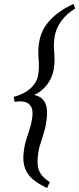

<svg xmlns="http://www.w3.org/2000/svg" viewBox="-20 -801 402 975"><path d="M361.8 -757.8Q342.3 -746.1 325 -731Q307.6 -715.8 293.7 -697.5Q279.8 -679.2 270.3 -657.7Q260.7 -636.2 256.8 -610.8Q252.9 -582.5 253.7 -564.5Q254.4 -546.4 255.6 -530.5Q256.8 -514.6 257.1 -496.6Q257.3 -478.5 252.9 -450.2Q250 -429.7 241.7 -410.2Q233.4 -390.6 220.7 -373.3Q208 -356 190.7 -341.8Q173.3 -327.6 152.8 -318.8Q174.8 -314.5 189 -303.5Q203.1 -292.5 210.4 -275.9Q217.8 -259.3 218.8 -237.1Q219.7 -214.8 215.8 -188Q211.9 -158.7 206.1 -138.2Q200.2 -117.7 194.3 -99.6Q188.5 -81.5 182.9 -63.5Q177.2 -45.4 173.8 -21Q169.9 5.9 170.7 26.6Q171.4 47.4 178 64.2Q184.6 81.1 197.8 95.5Q210.9 109.9 232.9 124L219.2 153.8Q183.6 137.2 158.7 118.9Q133.8 100.6 119.4 78.1Q105 55.7 100.6 27.8Q96.2 0 101.1 -35.2Q105 -64 110.6 -82.8Q116.2 -101.6 122.1 -118.9Q127.9 -136.2 133.8 -156Q139.6 -175.8 144 -206.1Q149.4 -245.6 133.5 -265.9Q117.7 -286.1 84 -286.1H75.2Q72.3 -286.1 69.8 -285.9Q67.4 -285.6 64 -284.9Q60.5 -284.2 54.2 -283.2L49.8 -309.1Q106 -324.2 137.2 -354.2Q168.5 -384.3 173.8 -420.9Q176.8 -440.4 177.2 -454.6Q177.7 -468.8 177.5 -480.2Q177.2 -491.7 176 -501.7Q174.8 -511.7 174.6 -522.9Q174.3 -534.2 174.8 -548.6Q175.3 -563 178.2 -583Q188 -649.4 233.9 -698.5Q279.8 -747.6 353 -780.8Z"/></svg>

Font: Gentium Plus Phon
Style: Italic
Weight: 400
Italic angle: -8°
Designer: J. Victor Gaultney, Annie Olsen, Iska Routamaa, Becca Hirsbrunner
Foundry: SIL International
Version: Version 5.000